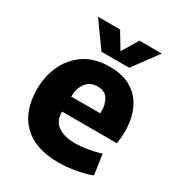

<svg xmlns="http://www.w3.org/2000/svg" viewBox="-173 -834 894 961"><g transform="rotate(30 273.5 -353.5)"><path d="M304 12Q171 12 100.5 -57.5Q30 -127 30 -254Q30 -326 58.5 -389.5Q87 -453 145 -492.5Q203 -532 292 -532Q361 -532 408 -506.5Q455 -481 481 -437.5Q507 -394 514.5 -337.5Q522 -281 512 -218H195Q194 -163 231.5 -138Q269 -113 327 -113Q365 -113 405 -120Q445 -127 476 -137L493 -21Q450 -5 400 3.5Q350 12 304 12ZM287 -416Q243 -416 220 -384Q197 -352 197 -306H364Q364 -310 364.5 -313.5Q365 -317 365 -320Q365 -357 348 -386.5Q331 -416 287 -416ZM216 -576 113 -719H241L297 -626L353 -719H482L376 -576Z"/></g></svg>

Font: Murecho
Style: Bold
Weight: 700
Designer: Neil Summerour
Foundry: Positype
Version: Version 1.010; ttfautohint (v1.8.3)